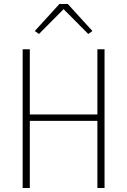

<svg xmlns="http://www.w3.org/2000/svg" viewBox="-20 -946 640 966"><path d="M470 -338H130V0H94V-698H130V-370H470V-698H506V0H470ZM321 -926 445 -790 424 -775 300 -900 176 -775 155 -790 279 -926Z"/></svg>

Font: IBM Plex Mono ExtLt
Style: Regular
Weight: 200
Monospace: yes
Designer: Mike Abbink, Paul van der Laan, Pieter van Rosmalen
Foundry: Bold Monday
Version: Version 2.3